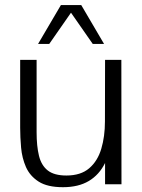

<svg xmlns="http://www.w3.org/2000/svg" viewBox="-20 -740 571 771"><path d="M232.9 11.7Q170.4 11.7 135.3 -10.7Q100.1 -33.2 84.2 -69.3Q68.4 -105.5 64.7 -147.2Q61 -189 61 -227.1V-499.5H127V-209Q127 -153.3 136.5 -114.5Q146 -75.7 171.9 -55.4Q197.8 -35.2 246.6 -35.2Q304.2 -35.2 338.1 -64.2Q372.1 -93.3 386.7 -142.6Q401.4 -191.9 401.4 -252L401.9 -499.5H467.3L467.8 0H401.9V-85.4Q378.4 -38.1 336.7 -13.2Q294.9 11.7 232.9 11.7ZM132.8 -563.5 224.6 -719.7H306.2L397.9 -563.5H352.5L265.1 -689L177.7 -563.5Z"/></svg>

Font: Pontano Sans Light
Style: Regular
Weight: 300
Designer: Vernon Adams
Foundry: Vernon Adams
Version: Version 2.001